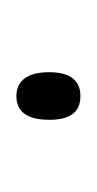

<svg xmlns="http://www.w3.org/2000/svg" viewBox="38 -474 118 234"><g transform="rotate(90 97.0 -357.0)"><path d="M97 -318C113 -318 126 -327 126 -358C126 -388 113 -396 97 -396C82 -396 68 -388 68 -358C68 -327 82 -318 97 -318Z"/></g></svg>

Font: Noto Serif Gurmukhi Thin
Style: Regular
Weight: 100
Designer: Vaibhav Singh and the Monotype Design Team
Foundry: Monotype Imaging Inc.
Version: Version 2.004